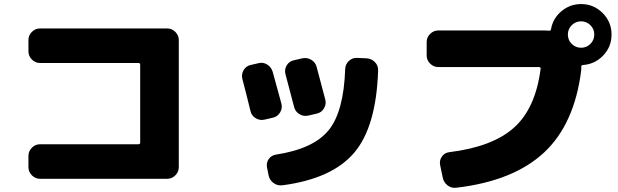

<svg xmlns="http://www.w3.org/2000/svg" viewBox="-20 -870 3040 945"><path d="M803 -730Q826 -730 843 -713Q860 -696 860 -673V-47Q860 -24 843 -7Q826 10 803 10H177Q154 10 137 -7Q120 -24 120 -47V-103Q120 -126 137 -143Q154 -160 177 -160H661Q670 -160 670 -168V-551Q670 -560 661 -560H177Q154 -560 137 -577Q120 -594 120 -617V-673Q120 -696 137 -713Q154 -730 177 -730Z M1785 -583Q1809 -581 1825.5 -564Q1842 -547 1841 -523Q1832 -246 1723 -118Q1614 10 1370 42Q1346 45 1326.5 31Q1307 17 1302 -7L1294 -47Q1290 -69 1302.5 -87Q1315 -105 1338 -109Q1522 -137 1597 -228.5Q1672 -320 1679 -531Q1680 -554 1697 -570Q1714 -586 1737 -585ZM1365 -360Q1371 -337 1358.5 -316.5Q1346 -296 1324 -291L1281 -281Q1258 -276 1238 -288.5Q1218 -301 1213 -323Q1187 -429 1173 -481Q1167 -504 1179 -524.5Q1191 -545 1213 -550L1252 -559Q1275 -565 1295 -552.5Q1315 -540 1322 -517Q1349 -421 1365 -360ZM1468 -583Q1491 -588 1511.5 -576Q1532 -564 1538 -542Q1570 -422 1581 -380Q1587 -357 1574.5 -336.5Q1562 -316 1540 -311L1497 -301Q1474 -296 1454 -308Q1434 -320 1428 -342Q1426 -348 1385 -505Q1379 -528 1391 -548Q1403 -568 1425 -573Z M2794 -654Q2813 -635 2840 -635Q2867 -635 2886 -654Q2905 -673 2905 -700Q2905 -727 2886 -746Q2867 -765 2840 -765Q2813 -765 2794 -746Q2775 -727 2775 -700Q2775 -673 2794 -654ZM2840 -850Q2902 -850 2946 -806Q2990 -762 2990 -700Q2990 -640 2949 -597Q2908 -554 2849 -550Q2841 -550 2841 -541V-526Q2808 -259 2657.5 -119Q2507 21 2226 54Q2202 57 2183 42.5Q2164 28 2159 4L2146 -59Q2142 -81 2155 -99.5Q2168 -118 2191 -121Q2404 -147 2510 -242Q2616 -337 2641 -532Q2642 -535 2639 -537.5Q2636 -540 2633 -540H2137Q2114 -540 2097 -557Q2080 -574 2080 -597V-663Q2080 -686 2097 -703Q2114 -720 2137 -720H2663Q2676 -720 2682 -719Q2690 -717 2692 -726Q2701 -779 2743 -814.5Q2785 -850 2840 -850Z"/></svg>

Font: Rounded Mplus 1c Black
Style: Regular
Weight: 900
Version: Version 1.059.20150529